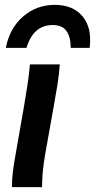

<svg xmlns="http://www.w3.org/2000/svg" viewBox="-20 -770 391 790"><path d="M29 0Q29 -31 33 -63.5Q37 -96 43 -128L79 -334Q88 -387 94 -427Q100 -467 103 -505H226Q223 -462 215.5 -416Q208 -370 201 -332L166 -136Q160 -102 156.5 -68Q153 -34 153 0ZM271 -573Q271 -618 253.5 -642.5Q236 -667 197 -667Q117 -667 89 -573H4Q20 -655 75.5 -702.5Q131 -750 205 -750Q280 -750 319.5 -703Q359 -656 349 -573Z"/></svg>

Font: Livvic SemiBold
Style: Italic
Weight: 600
Italic angle: -10°
Designer: Jacques Le Bailly, Baron von Fonthausen
Version: Version 1.001; ttfautohint (v1.8.2)